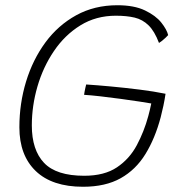

<svg xmlns="http://www.w3.org/2000/svg" viewBox="-20 -689 678 733"><path d="M297 24Q179 24 116.5 -36Q54 -96 54 -203Q54 -294 79.5 -377.5Q105 -461 153.2 -526.8Q201.5 -592.5 271 -630.8Q340.5 -669 428 -669Q492.5 -669 533.5 -649.2Q574.5 -629.5 595.8 -602.8Q617 -576 622 -555Q618.5 -551 612.2 -545Q606 -539 599 -533.5Q592 -528 587 -525Q570 -570 547.2 -592.2Q524.5 -614.5 494 -621.8Q463.5 -629 422.5 -629Q346.5 -629 287 -592.2Q227.5 -555.5 186 -494.2Q144.5 -433 123 -359Q101.5 -285 101.5 -210Q101.5 -116.5 148.2 -67.2Q195 -18 301.5 -18Q378.5 -18 426.5 -50.2Q474.5 -82.5 502.2 -134.5Q530 -186.5 546 -245.5Q549 -256.5 552.2 -269.8Q555.5 -283 557.5 -294Q544.5 -296.5 512.8 -301.2Q481 -306 441.2 -311.5Q401.5 -317 363.8 -321.2Q326 -325.5 301 -327Q301.5 -331.5 302.8 -338.5Q304 -345.5 305.8 -353.2Q307.5 -361 309 -366.5Q348 -364 402.2 -359Q456.5 -354 512.5 -347Q568.5 -340 612 -331Q608.5 -307.5 603.8 -285.2Q599 -263 593.5 -241.5Q572 -160.5 535.2 -100.8Q498.5 -41 440.5 -8.5Q382.5 24 297 24Z"/></svg>

Font: Grandstander Thin
Style: Italic
Weight: 100
Italic angle: -15°
Designer: Tyler Finck
Foundry: Etcetera Type Co
Version: Version 1.200